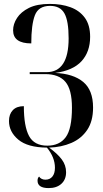

<svg xmlns="http://www.w3.org/2000/svg" viewBox="-20 -744 529 982"><path d="M229 218Q172 218 172 180Q172 166 180 159Q185 167 193.5 171Q202 175 212 175Q235 175 248 159Q261 143 261 114Q261 61 220 11Q121 10 73.5 -30Q26 -70 26 -125Q26 -160 45.5 -180.5Q65 -201 102 -201Q102 -98 128.5 -48.5Q155 1 222 1Q284 1 316 -42Q348 -85 348 -193Q348 -286 314.5 -325.5Q281 -365 211 -365H132V-375H218Q331 -375 331 -548Q331 -637 309.5 -675.5Q288 -714 236 -714Q177 -714 158.5 -666Q140 -618 140 -522Q47 -522 47 -589Q47 -621 67 -652Q87 -683 128 -703.5Q169 -724 235 -724Q294 -724 340.5 -707Q387 -690 414 -653Q441 -616 441 -556Q441 -479 397 -431Q353 -383 262 -371Q355 -367 405.5 -325Q456 -283 456 -194Q456 -124 426 -79.5Q396 -35 345 -13Q294 9 231 11Q274 42 296 71.5Q318 101 318 137Q318 174 294 196Q270 218 229 218Z"/></svg>

Font: Noto Serif Display ExtraCondensed SemiBold
Style: Regular
Weight: 600
Width: 2
Designer: Monotype Design Team
Foundry: Monotype Imaging Inc.
Version: Version 2.009